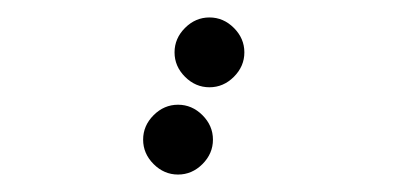

<svg xmlns="http://www.w3.org/2000/svg" viewBox="-20 -700 472 220"><path d="M156 -512Q144 -524 144 -540Q144 -556 156 -568Q168 -580 184 -580Q200 -580 212 -568Q224 -556 224 -540Q224 -524 212 -512Q200 -500 184 -500Q168 -500 156 -512ZM192 -612Q180 -624 180 -640Q180 -656 192 -668Q204 -680 220 -680Q236 -680 248 -668Q260 -656 260 -640Q260 -624 248 -612Q236 -600 220 -600Q204 -600 192 -612Z"/></svg>

Font: Dotrice Condensed
Style: Regular
Weight: 400
Width: 2
Monospace: yes
Designer: Paul Flo Williams
Foundry: His Deeds Are Dust
Version: Version 1.001